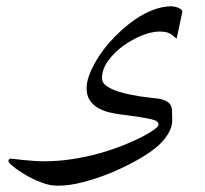

<svg xmlns="http://www.w3.org/2000/svg" viewBox="-20 -429 643 602"><path d="M533.7 -307.6Q522.9 -317.9 512.2 -324Q501.5 -330.1 479.5 -330.1Q456.1 -330.1 425.3 -317.9Q394.5 -305.7 366.5 -285.4Q338.4 -265.1 319.1 -238.5Q299.8 -211.9 299.8 -183.6Q299.8 -169.4 314.2 -159.4Q328.6 -149.4 348.4 -142.8Q368.2 -136.2 387.7 -132.6Q407.2 -128.9 417.5 -127Q434.1 -124.5 448.7 -123Q463.4 -121.6 475.3 -119.9Q487.3 -118.2 496.3 -114.5Q505.4 -110.8 511.2 -104.5Q518.6 -97.2 519.3 -83Q520 -68.8 520 -50.3Q520 -29.8 505.4 -6.6Q490.7 16.6 466.8 35.6Q442.4 55.2 404.8 75.9Q367.2 96.7 325.4 113.8Q283.7 130.9 240.5 142.1Q197.3 153.3 161.1 153.3Q136.7 153.3 109.6 143.1Q82.5 132.8 59.6 119.1Q36.6 105.5 21.5 93Q6.3 80.6 6.3 76.2Q6.3 74.2 8.3 71.3Q10.3 68.4 12.2 68.4Q14.6 68.4 25.6 69.6Q36.6 70.8 51.8 72.5Q66.9 74.2 84.5 75.4Q102.1 76.7 117.2 76.7Q163.6 76.7 208.5 69.6Q253.4 62.5 293.2 51.3Q333 40 366.9 26.4Q400.9 12.7 425 0.2Q449.2 -12.2 463.1 -22.5Q477.1 -32.7 477.1 -38.1Q477.1 -43.9 472.4 -47.9Q467.8 -51.8 455.1 -54.9Q442.4 -58.1 417.7 -62Q393.1 -65.9 354 -70.8Q337.4 -72.8 319.1 -77.6Q300.8 -82.5 285.6 -91.6Q270.5 -100.6 261 -115.5Q251.5 -130.4 251.5 -152.3Q251.5 -169.9 258.5 -189.9Q265.6 -210 277.6 -231.7Q289.6 -253.4 305.9 -274.9Q322.3 -296.4 341.8 -315.9Q361.8 -335.9 383.3 -353Q404.8 -370.1 427.2 -382.6Q449.7 -395 472.4 -402.1Q495.1 -409.2 517.6 -409.2Q521 -409.2 526.6 -408.2Q532.2 -407.2 537.8 -405Q543.5 -402.8 547.6 -399.7Q551.8 -396.5 551.8 -392.1Z"/></svg>

Font: Accordance
Style: Regular
Weight: 400
Version: Version 1.1 (build May 11, 2018) Miklal Software Solutions, 